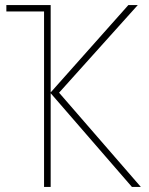

<svg xmlns="http://www.w3.org/2000/svg" viewBox="-20 -734 584 754"><path d="M521 -714 212 -370 533 0H498L179 -368V0H153V-689H5V-714H179V-371L484 -714Z"/></svg>

Font: Noto Sans SemiCondensed Thin
Style: Regular
Weight: 100
Width: 4
Designer: Monotype Design Team
Foundry: Monotype Imaging Inc.
Version: Version 2.013; ttfautohint (v1.8.4.7-5d5b)